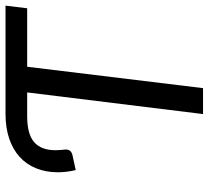

<svg xmlns="http://www.w3.org/2000/svg" viewBox="-50 -706 756 696"><g transform="rotate(-90 328.0 -358.0)"><path d="M262.5 0 341 -637.5H254.5Q189.5 -637.5 160.5 -612Q131.5 -586.5 131.5 -535Q131.5 -527.5 132.2 -518.5Q133 -509.5 133.5 -504Q135 -494.5 131.8 -486Q128.5 -477.5 114.5 -473.5L59.5 -461.5Q55.5 -477.5 53.5 -494.5Q51.5 -511.5 51.5 -526Q51.5 -569.5 65.8 -604.8Q80 -640 107.2 -664.8Q134.5 -689.5 174 -702.8Q213.5 -716 263.5 -716H655.5L646 -637.5H434L356.5 0Z"/></g></svg>

Font: Lato
Style: Italic
Weight: 400
Italic angle: -7°
Designer: Lukasz Dziedzic
Foundry: tyPoland Lukasz Dziedzic
Version: Version 2.007; 2014-02-27